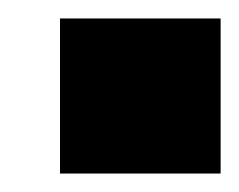

<svg xmlns="http://www.w3.org/2000/svg" viewBox="-20 -500 259 208"><path d="M219 -480V-312H45V-480Z"/></svg>

Font: Kreadon
Style: Regular
Weight: 400
Designer: kohakuno
Foundry: StudioGnu
Version: Version 1.000;Glyphs 3.1.2 (3151)